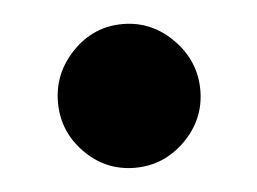

<svg xmlns="http://www.w3.org/2000/svg" viewBox="-30 -411 378 282"><g transform="rotate(-5 158.5 -270.0)"><path d="M85.4 -195.3Q54.7 -226.6 54.7 -269.5Q54.7 -312.5 85.4 -344.2Q116.2 -376 159.2 -376Q202.1 -376 233.4 -344.2Q264.6 -312.5 264.6 -269.5Q264.6 -226.6 233.4 -195.3Q202.1 -164.1 159.2 -164.1Q116.2 -164.1 85.4 -195.3Z"/></g></svg>

Font: GenEi M Gothic v2 Heavy
Style: Regular
Weight: 800
Version: Version 2.0